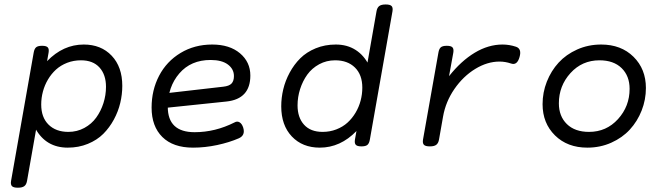

<svg xmlns="http://www.w3.org/2000/svg" viewBox="-20 -666 3038 880"><path d="M195.8 -385.7 202.6 -424.3Q205.6 -441.4 199 -448.7Q192.4 -456.1 173.3 -456.1H172.4Q153.3 -456.1 145.3 -449Q137.2 -441.9 134.3 -424.3L30.8 162.6Q27.8 179.7 34.7 187Q41.5 194.3 61.5 194.3H62.5Q82 194.3 91.6 187Q101.1 179.7 104 162.6L149.9 -97.7L142.6 -76.2Q190.9 10.7 290.5 10.7Q340.3 10.7 382.6 -6.6Q424.8 -23.9 453.4 -52.5Q481.9 -81.1 502 -118.2Q522 -155.3 531.2 -194.3Q540.5 -233.4 540.5 -272.5Q540.5 -359.4 491.9 -410.6Q443.4 -461.9 363.8 -461.9Q269.5 -461.9 195.8 -385.7ZM465.8 -268.1Q465.8 -230 454.1 -193.4Q442.4 -156.7 421.1 -127.2Q399.9 -97.7 366.5 -79.6Q333 -61.5 293.5 -61.5Q236.3 -61.5 202.6 -94.7Q168.9 -127.9 168.9 -187Q168.9 -217.3 176.8 -246.6Q184.6 -275.9 200 -301.8Q215.3 -327.6 236.8 -347.2Q258.3 -366.7 287.8 -378.2Q317.4 -389.6 351.1 -389.6Q406.2 -389.6 436 -356.7Q465.8 -323.7 465.8 -268.1Z M674.8 -172.9Q674.8 -86.9 724.1 -38.1Q773.4 10.7 864.7 10.7Q919.4 10.7 975.3 -1.2Q1031.2 -13.2 1074.7 -32.2Q1105.5 -45.9 1094.7 -81.1Q1088.9 -99.1 1077.9 -105.5Q1066.9 -111.8 1055.2 -105Q966.3 -60.1 872.1 -60.1Q749 -60.1 749 -176.3Q749 -268.1 802 -329.6Q855 -391.1 945.3 -391.1Q996.6 -391.1 1024.4 -370.4Q1052.2 -349.6 1052.2 -317.4Q1052.2 -294.9 1041.3 -283.2Q1030.3 -271.5 1002.9 -268.6L738.8 -238.3L722.7 -169.9L1018.1 -200.7Q1127.4 -212.4 1127.4 -319.8Q1127.4 -381.8 1079.8 -421.9Q1032.2 -461.9 952.6 -461.9Q871.6 -461.9 807.6 -423.3Q743.7 -384.8 709.2 -318.8Q674.8 -252.9 674.8 -172.9Z M1747.1 -645.5Q1727.5 -645.5 1718 -638.2Q1708.5 -630.9 1705.6 -613.8L1660.6 -357.9L1671.4 -366.2Q1648.9 -412.1 1610.1 -437Q1571.3 -461.9 1519 -461.9Q1469.2 -461.9 1427 -444.6Q1384.8 -427.2 1356.2 -398.7Q1327.6 -370.1 1307.6 -333Q1287.6 -295.9 1278.3 -256.8Q1269 -217.8 1269 -178.7Q1269 -91.8 1317.6 -40.5Q1366.2 10.7 1445.8 10.7Q1540 10.7 1613.8 -65.4L1606.9 -26.9Q1604 -9.8 1610.6 -2.4Q1617.2 4.9 1636.2 4.9H1637.2Q1656.2 4.9 1664.3 -2.2Q1672.4 -9.3 1675.3 -26.9L1778.8 -613.8Q1781.7 -630.9 1774.9 -638.2Q1768.1 -645.5 1748 -645.5ZM1640.6 -264.2Q1640.6 -233.9 1632.8 -204.6Q1625 -175.3 1609.6 -149.4Q1594.2 -123.5 1572.8 -104Q1551.3 -84.5 1521.7 -73Q1492.2 -61.5 1458.5 -61.5Q1403.3 -61.5 1373.5 -94.5Q1343.8 -127.4 1343.8 -183.1Q1343.8 -221.2 1355.5 -257.8Q1367.2 -294.4 1388.4 -324Q1409.7 -353.5 1443.1 -371.6Q1476.6 -389.6 1516.1 -389.6Q1573.2 -389.6 1606.9 -356.4Q1640.6 -323.2 1640.6 -264.2Z M2038.1 -316.9 2057.6 -424.3Q2060.5 -441.4 2054 -448.7Q2047.4 -456.1 2028.3 -456.1H2027.3Q2008.3 -456.1 2000.2 -449Q1992.2 -441.9 1989.3 -424.3L1918.9 -26.9Q1916 -9.8 1922.9 -2.4Q1929.7 4.9 1949.7 4.9H1950.7Q1970.2 4.9 1979.7 -2.4Q1989.3 -9.8 1992.2 -26.9L2010.7 -131.8Q2022.5 -199.7 2062.7 -258.1Q2103 -316.4 2158.2 -350.1Q2213.4 -383.8 2269.5 -383.8Q2295.9 -383.8 2321.8 -375Q2350.1 -364.7 2361.3 -404.8Q2372.1 -442.4 2345.2 -451.7Q2314.5 -461.9 2283.2 -461.9Q2218.3 -461.9 2155.8 -424.3Q2093.3 -386.7 2038.1 -316.9Z M2466.8 -188.5Q2466.8 -101.6 2523.7 -45.4Q2580.6 10.7 2671.9 10.7Q2731 10.7 2781.7 -12Q2832.5 -34.7 2866.9 -72.3Q2901.4 -109.9 2920.9 -159.4Q2940.4 -209 2940.4 -262.7Q2940.4 -349.6 2883.5 -405.8Q2826.7 -461.9 2735.4 -461.9Q2676.3 -461.9 2625.5 -439.2Q2574.7 -416.5 2540.3 -378.9Q2505.9 -341.3 2486.3 -291.7Q2466.8 -242.2 2466.8 -188.5ZM2865.7 -258.8Q2865.7 -178.7 2812.5 -120.1Q2759.3 -61.5 2679.7 -61.5Q2614.7 -61.5 2578.1 -97.4Q2541.5 -133.3 2541.5 -192.4Q2541.5 -272.5 2594.7 -331.1Q2647.9 -389.6 2727.5 -389.6Q2792.5 -389.6 2829.1 -353.8Q2865.7 -317.9 2865.7 -258.8Z"/></svg>

Font: Courier Prime Code
Style: Italic
Weight: 400
Italic angle: -10°
Designer: Alan Dague-Greene
Foundry: Quote-Unquote Apps
Version: Version 3.18